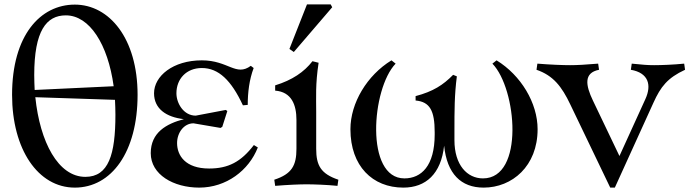

<svg xmlns="http://www.w3.org/2000/svg" viewBox="-20 -840 3142 875"><path d="M321 15C488 15 607 -147 607 -408C607 -665 478 -819 321 -819C163 -819 35 -678 35 -408C35 -160 153 15 321 15ZM369 -34C245 -34 162 -193 141 -397L504 -385C505 -363 506 -340 506 -317C506 -136 475 -34 369 -34ZM136 -498C136 -699 191 -770 280 -770C388 -770 472 -638 498 -447L138 -430C137 -452 136 -475 136 -498Z M888 15C1011 15 1114 -63 1155 -168L1137 -179C1078 -102 1020 -72 933 -72C824 -72 787 -132 787 -188C787 -235 818 -278 862 -278L985 -257L993 -262L1016 -334L1009 -339L872 -313C817 -313 784 -369 784 -415C784 -480 829 -530 900 -530C976 -530 1034 -474 1087 -360L1109 -362C1109 -418 1116 -477 1136 -530L1123 -540C1055 -490 1021 -565 900 -565C768 -565 682 -493 682 -415C682 -344 738 -306 818 -297C738 -276 667 -236 667 -142C667 -44 771 15 888 15Z M1230 -21 1234 7C1295 2 1345 0 1377 0C1409 0 1469 2 1518 7L1522 -21C1442 -48 1421 -86 1421 -162V-330C1421 -396 1417 -456 1432 -554L1404 -561C1366 -512 1312 -475 1234 -451V-427C1309 -421 1331 -362 1331 -293V-162C1331 -86 1310 -47 1230 -21ZM1299 -617 1319 -603 1494 -807 1487 -820H1379Z M2184 15C2314 15 2430 -83 2430 -251C2430 -371 2354 -497 2243 -565L2224 -550C2335 -436 2371 -27 2181 -27C2109 -27 2051 -88 2051 -201V-241C2051 -337 2051 -407 2062 -492L2045 -499C2000 -453 1954 -423 1874 -402V-382C1939 -376 1961 -336 1961 -237V-227C1961 -84 1900 -27 1823 -27C1643 -27 1673 -436 1783 -550L1764 -565C1653 -497 1577 -371 1577 -251C1577 -83 1678 15 1818 15C1921 15 1990 -48 2004 -176C2017 -48 2081 15 2184 15Z M2429 -550 2425 -522C2501 -496 2540 -446 2579 -364L2761 15H2782L2958 -372C2991 -445 3022 -485 3102 -522L3098 -550C3049 -545 2993 -543 2961 -543C2929 -543 2910 -545 2859 -550L2855 -522C2935 -508 2951 -453 2921 -388L2803 -129L2682 -382C2649 -451 2639 -508 2710 -522L2706 -550C2647 -545 2610 -543 2578 -543C2546 -543 2490 -545 2429 -550Z"/></svg>

Font: Basteleur Moonlight
Style: Regular
Weight: 300
Designer: Keussel
Foundry: Keussel Studio
Version: Version 1.300;Glyphs 3.2 (3192)